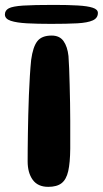

<svg xmlns="http://www.w3.org/2000/svg" viewBox="-60 -736 410 764"><path d="M132 7.5Q90.5 7.5 70.2 -20.5Q50 -48.5 50 -94Q50 -112.5 50.2 -141Q50.5 -169.5 51 -205Q51.5 -240.5 52.5 -279.5Q53.5 -318.5 55 -357.8Q56.5 -397 58.8 -433Q61 -469 64 -498Q71 -549.5 88.5 -572Q106 -594.5 145.5 -594.5Q177.5 -594.5 193 -572.2Q208.5 -550 212.5 -513Q214 -493 215.2 -463.2Q216.5 -433.5 217.2 -398.2Q218 -363 218.8 -326.2Q219.5 -289.5 219.5 -255Q219.5 -220.5 219.5 -191.8Q219.5 -163 219.5 -144.5Q219 -88.5 211.5 -55.2Q204 -22 185.2 -7.2Q166.5 7.5 132 7.5ZM143 -641Q89 -641 47.5 -643.2Q6 -645.5 -17.2 -653.2Q-40.5 -661 -40.5 -678.5Q-40.5 -694.5 -25.2 -702.8Q-10 -711 32 -713.8Q74 -716.5 155 -716.5Q210.5 -716.5 249.5 -714.2Q288.5 -712 309 -705.2Q329.5 -698.5 329.5 -684.5Q329.5 -664 309 -654.8Q288.5 -645.5 247.2 -643.2Q206 -641 143 -641Z"/></svg>

Font: Gluten Medium
Style: Regular
Weight: 500
Designer: Tyler Finck
Foundry: Etcetera Type Company
Version: Version 1.300